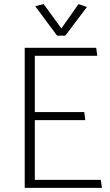

<svg xmlns="http://www.w3.org/2000/svg" viewBox="-20 -912 535 932"><path d="M475 0 469 -39H149V-329H394L389 -368H149V-641H452L447 -680H100V0ZM278 -774 192 -892 151 -882 257 -739H297L402 -878L361 -892Z"/></svg>

Font: Catamaran Thin
Style: Regular
Weight: 100
Designer: Pria Ravichandran
Version: Version 2.000